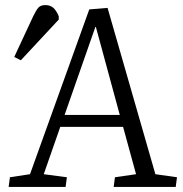

<svg xmlns="http://www.w3.org/2000/svg" viewBox="-20 -735 719 755"><path d="M403 -704 591 -50 676 -38 671 0H427L432 -38L515 -50L464 -236H217L152 -50L243 -38L238 0H14L19 -38L98 -50L331 -698ZM234 -283H451L357 -629H355ZM62 -498 36 -511 111 -672Q122 -695 131 -705Q140 -715 158 -715Q178 -715 190 -704Q202 -693 211 -671V-658Z"/></svg>

Font: Literata Light
Style: Italic
Weight: 300
Italic angle: -2°
Designer: Latin by Veronika Burian and Jose Scaglione. Greek by Irene Vlachou. Cyrillic by Vera Evstafieva
Foundry: TypeTogether
Version: Version 3.103;gftools[0.9.29]